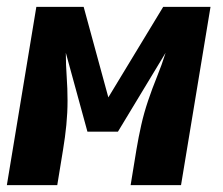

<svg xmlns="http://www.w3.org/2000/svg" viewBox="-30 -540 650 560"><path d="M-10 0 76 -520H214L286 -256L446 -520H584L498 0H351L368 -104Q374 -140 382 -175.5Q390 -211 402 -246.5Q414 -282 428 -316.5Q442 -351 453 -386L314 -156H225L162 -386Q162 -351 164.5 -316.5Q167 -282 167 -246.5Q167 -211 163.5 -175.5Q160 -140 154 -104L137 0Z"/></svg>

Font: Iosevka SS04 Heavy Extended
Style: Italic
Weight: 900
Width: 7
Italic angle: -9°
Monospace: yes
Designer: Belleve Invis
Foundry: Belleve Invis
Version: Version 19.0.0; ttfautohint (v1.8.4)